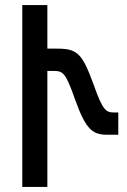

<svg xmlns="http://www.w3.org/2000/svg" viewBox="-20 -736 502 758"><path d="M68 2H167V-456H190C229 -456 239 -450 276 -344C320 -221 347 -204 405 -204H447V-292H429C398 -292 385 -302 350 -401C304 -527 285 -544 204 -544H167V-716H68Z"/></svg>

Font: Noto Sans Armenian ExtraCondensed Medium
Style: Regular
Weight: 500
Width: 2
Designer: Monotype Design Team
Foundry: Monotype Imaging Inc.
Version: Version 2.008